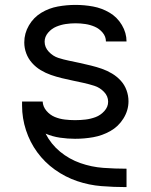

<svg xmlns="http://www.w3.org/2000/svg" viewBox="-20 -558 616 783"><path d="M495 205H496V130H495Q448 130 400.5 126.5Q353 123 307.5 107Q262 91 225 60.5Q188 30 166 -13Q194 -1 225 3.5Q256 8 286 8Q324 8 360.5 1.5Q397 -5 430 -23.5Q463 -42 483.5 -75Q504 -108 504 -145Q504 -168 496 -190Q488 -212 472.5 -229Q457 -246 437 -258Q417 -270 395.5 -277.5Q374 -285 351.5 -290.5Q329 -296 306.5 -301Q284 -306 261.5 -310.5Q239 -315 217.5 -322Q196 -329 179 -347Q162 -365 162 -388Q162 -408 176 -424.5Q190 -441 209 -449Q228 -457 248 -460Q268 -463 288 -463Q308 -463 328 -460Q348 -457 366.5 -449Q385 -441 398.5 -425Q412 -409 412 -389H496Q496 -424 477 -456Q458 -488 426.5 -506.5Q395 -525 359.5 -531.5Q324 -538 288 -538Q252 -538 216 -531.5Q180 -525 148.5 -506Q117 -487 98 -454.5Q79 -422 79 -385Q79 -362 87 -340.5Q95 -319 110.5 -301.5Q126 -284 146 -272Q166 -260 187.5 -252.5Q209 -245 231.5 -239.5Q254 -234 276 -229.5Q298 -225 320.5 -220Q343 -215 365 -208Q387 -201 404 -183.5Q421 -166 421 -143Q421 -122 405.5 -105Q390 -88 370 -80.5Q350 -73 329 -70.5Q308 -68 286 -68Q265 -68 244 -70.5Q223 -73 203.5 -81Q184 -89 169.5 -106Q155 -123 154 -144H70Q70 -136 70 -127Q70 -76 86 -27Q102 22 132 63Q162 104 204 134Q246 164 294.5 180.5Q343 197 393.5 201Q444 205 495 205Z"/></svg>

Font: Iosevka SS01 Extended
Style: Regular
Weight: 400
Width: 7
Monospace: yes
Designer: Belleve Invis
Foundry: Belleve Invis
Version: Version 3.4.7; ttfautohint (v1.8.3)